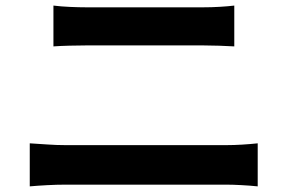

<svg xmlns="http://www.w3.org/2000/svg" viewBox="-20 -699 1040 682"><path d="M169.8 -679.2Q196.9 -675.8 229.3 -674.4Q261.7 -673 287.1 -673Q308.2 -673 343.2 -673Q378.1 -673 419.8 -673Q461.5 -673 505.4 -673Q549.3 -673 588.7 -673Q628.2 -673 657.9 -673Q687.6 -673 701.2 -673Q731.4 -673 761.1 -674.8Q790.8 -676.6 812.2 -679.2V-534.2Q790.8 -535.4 759.1 -536.6Q727.3 -537.7 701.2 -537.7Q687.9 -537.7 656.6 -537.7Q625.3 -537.7 583.1 -537.7Q540.9 -537.7 495.4 -537.7Q449.8 -537.7 407.7 -537.7Q365.6 -537.7 333.8 -537.7Q302 -537.7 287.8 -537.7Q259.4 -537.7 227.3 -536.8Q195.3 -536 169.8 -534.2ZM85.7 -189.9Q115.5 -188.1 148.5 -185.8Q181.4 -183.5 211.1 -183.5Q224.4 -183.5 259 -183.5Q293.5 -183.5 341.5 -183.5Q389.4 -183.5 444.1 -183.5Q498.9 -183.5 553.3 -183.5Q607.6 -183.5 655.5 -183.5Q703.3 -183.5 737.5 -183.5Q771.8 -183.5 785.2 -183.5Q810.6 -183.5 840.1 -185.3Q869.6 -187.1 895.4 -189.9V-37Q868.8 -39.8 837.9 -41.4Q807.1 -43.1 785.2 -43.1Q771.8 -43.1 737.5 -43.1Q703.3 -43.1 655.5 -43.1Q607.6 -43.1 553.3 -43.1Q498.9 -43.1 444.1 -43.1Q389.4 -43.1 341.5 -43.1Q293.5 -43.1 259 -43.1Q224.4 -43.1 211.1 -43.1Q181.4 -43.1 147.7 -41.3Q114 -39.5 85.7 -37Z"/></svg>

Font: Noto Sans SC Thin
Style: Regular
Weight: 100
Designer: Ryoko NISHIZUKA 西塚涼子 (kana, bopomofo & ideographs); Paul D. Hunt (Latin, Greek & Cyrillic); Sandoll Communications 산돌커뮤니
Foundry: Adobe
Version: Version 2.004-H2;hotconv 1.0.118;makeotfexe 2.5.65603